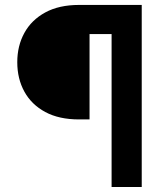

<svg xmlns="http://www.w3.org/2000/svg" viewBox="-20 -747 650 767"><path d="M425.8 0V-610.8H337.7V-269.9H295.8Q215.9 -269.9 160.9 -299.5Q105.8 -329.2 77.4 -380.9Q49 -432.5 49 -498.6Q49 -563.9 77.4 -615.6Q105.8 -667.3 160.9 -697.3Q215.9 -727.3 295.8 -727.3H546.2V0Z"/></svg>

Font: Inter UI
Style: Bold
Weight: 700
Designer: Rasmus Andersson
Foundry: rsms
Version: 3.2;8d6f07862